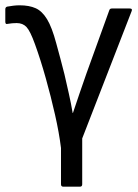

<svg xmlns="http://www.w3.org/2000/svg" viewBox="-24 -519 522 724"><path d="M215 185Q206 185 206 176V39Q199 -18 183.5 -86.5Q168 -155 148.5 -224.5Q129 -294 108 -352Q90 -402 76 -417Q62 -432 39 -432Q22 -432 5 -429Q-4 -426 -4 -437V-484Q-4 -492 3 -494Q14 -496 26 -497.5Q38 -499 50 -499Q86 -499 110.5 -488Q135 -477 153.5 -446.5Q172 -416 188 -356Q196 -326 204 -297Q212 -268 219 -239Q227 -204 235.5 -166.5Q244 -129 250 -93H251Q263 -129 276 -167Q289 -205 302 -242L388 -480Q390 -487 398 -487H465Q477 -487 472 -476L286 3V176Q286 185 277 185Z"/></svg>

Font: Sofia Sans Semi Condensed
Style: Regular
Weight: 400
Designer: Botio Nikoltchev, Ani Petrova
Foundry: lettersoup
Version: Version 4.100; ttfautohint (v1.8.4.7-5d5b)